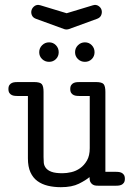

<svg xmlns="http://www.w3.org/2000/svg" viewBox="-20 -772 565 798"><path d="M499 -29Q499 -18 494.5 -12Q490 -6 484 -3.5Q478 -1 471 -0.5Q464 0 459 0H393Q387 0 379.5 -0.5Q372 -1 366 -4.5Q360 -8 356 -15Q352 -22 352 -36Q337 -23 308 -8.5Q279 6 233 6Q204 6 179 0Q154 -6 135.5 -19.5Q117 -33 106.5 -56Q96 -79 96 -114V-373H55Q50 -373 43 -373.5Q36 -374 30 -376.5Q24 -379 19.5 -385Q15 -391 15 -402Q15 -413 19.5 -419Q24 -425 30 -427.5Q36 -430 43 -430.5Q50 -431 55 -431H121Q147 -431 154 -422Q161 -413 161 -390V-119Q161 -107 162 -95.5Q163 -84 170.5 -74Q178 -64 194 -58Q210 -52 240 -52Q257 -52 276.5 -56.5Q296 -61 313 -73Q330 -85 341.5 -105Q353 -125 353 -156V-373H312Q307 -373 300 -373.5Q293 -374 287 -376.5Q281 -379 276.5 -385Q272 -391 272 -402Q272 -413 276.5 -419Q281 -425 287 -427.5Q293 -430 300 -430.5Q307 -431 312 -431H378Q404 -431 411 -422Q418 -413 418 -390V-58H459Q464 -58 471 -57.5Q478 -57 484 -54.5Q490 -52 494.5 -46Q499 -40 499 -29ZM224 -555Q224 -538 212.5 -526.5Q201 -515 184 -515Q167 -515 155 -526.5Q143 -538 143 -555Q143 -572 155 -584Q167 -596 184 -596Q201 -596 212.5 -584Q224 -572 224 -555ZM373 -555Q373 -538 361.5 -526.5Q350 -515 333 -515Q316 -515 304 -526.5Q292 -538 292 -555Q292 -572 304 -584Q316 -596 333 -596Q350 -596 361.5 -584Q373 -572 373 -555ZM266 -651Q256 -648 247 -651L129 -694Q116 -699 112 -710Q108 -721 111.5 -731Q115 -741 124.5 -747.5Q134 -754 148 -750L257 -717L366 -750Q379 -754 389 -747.5Q399 -741 402 -731Q405 -721 401 -710Q397 -699 384 -694Z"/></svg>

Font: CMU Typewriter Custom
Style: Regular
Weight: 500
Monospace: yes
Version: Version 0.7.0